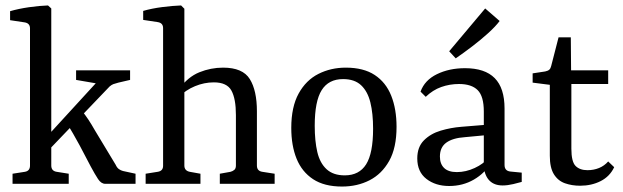

<svg xmlns="http://www.w3.org/2000/svg" viewBox="-20 -674 2283 704"><path d="M26 0V-37L71 -44Q90 -47 90 -67V-570Q90 -589 70 -592L17 -600V-633Q48 -642 86 -647.5Q124 -653 156 -654L168 -643V-67Q168 -47 188 -44L232 -37V0ZM366 0Q351 0 339.5 -17.5Q328 -35 313 -63L272 -141Q259 -164 248 -184Q237 -204 225 -220L278 -271Q293 -252 304 -235.5Q315 -219 328 -196L404 -70Q409 -59 416 -54Q423 -49 431 -47L477 -37V0ZM155 -120 150 -171 347 -386 352 -365 259 -381V-416H457V-381L414 -371Q402 -368 395.5 -365.5Q389 -363 382 -357Z M514 0V-37L558 -44Q578 -47 578 -66V-571Q578 -590 558 -593L505 -601V-634Q536 -643 574.5 -648Q613 -653 644 -654L656 -642V-67Q656 -48 676 -44L715 -37V0ZM786 0V-37L825 -44Q833 -46 839 -51Q845 -56 845 -67V-252Q845 -312 828.5 -342Q812 -372 764 -372Q729 -372 695 -358Q661 -344 634 -317L637 -348Q669 -392 711 -409Q753 -426 798 -426Q870 -426 896 -384Q922 -342 922 -266V-67Q922 -47 942 -44L987 -37V0Z M1348 -202Q1348 -258 1338 -298.5Q1328 -339 1304 -361.5Q1280 -384 1238 -384Q1185 -384 1159.5 -343.5Q1134 -303 1134 -213Q1134 -157 1143.5 -116.5Q1153 -76 1177.5 -53.5Q1202 -31 1244 -31Q1297 -31 1322.5 -71.5Q1348 -112 1348 -202ZM1048 -205Q1048 -282 1075 -331Q1102 -380 1147.5 -403Q1193 -426 1248 -426Q1313 -426 1354 -399Q1395 -372 1414.5 -323Q1434 -274 1434 -209Q1434 -132 1407 -84Q1380 -36 1335 -13Q1290 10 1234 10Q1169 10 1128 -17Q1087 -44 1067.5 -92Q1048 -140 1048 -205Z M1627 8Q1577 8 1543.5 -18Q1510 -44 1510 -93Q1510 -135 1534.5 -159.5Q1559 -184 1596 -195Q1633 -206 1671 -209L1769 -217V-179L1684 -171Q1640 -168 1616.5 -151Q1593 -134 1593 -100Q1593 -73 1608.5 -58Q1624 -43 1655 -43Q1688 -43 1720.5 -58Q1753 -73 1770 -95L1779 -76Q1758 -39 1717.5 -15.5Q1677 8 1627 8ZM1522 -338Q1537 -380 1582 -402Q1627 -424 1685 -424Q1758 -424 1794 -387.5Q1830 -351 1830 -276V-69Q1830 -47 1852 -45L1893 -41V-7Q1883 -4 1862 1Q1841 6 1823 6Q1793 6 1775.5 -11Q1758 -28 1754 -61V-265Q1754 -321 1731.5 -343.5Q1709 -366 1663 -366Q1629 -366 1598 -355Q1567 -344 1541 -319ZM1627 -486 1759 -643 1812 -597Q1797 -577 1770 -552.5Q1743 -528 1711.5 -504Q1680 -480 1651 -460Z M1996 -363 1933 -371V-405L1979 -412Q1989 -414 1994 -418.5Q1999 -423 2001 -432L2028 -537H2073L2074 -416H2210V-366H2075V-129Q2075 -81 2090.5 -65.5Q2106 -50 2134 -50Q2157 -50 2176.5 -58Q2196 -66 2210 -82L2232 -61Q2216 -27 2182.5 -10Q2149 7 2107 7Q2077 7 2051.5 -2Q2026 -11 2011 -35Q1996 -59 1996 -103Z"/></svg>

Font: Rasa
Style: Regular
Weight: 400
Designer: Anna Giedrys (Yrsa+Rasa design), David Brezina (Yrsa art-direction, Rasa art-direction, design)
Foundry: Rosetta Type Foundry
Version: Version 2.004